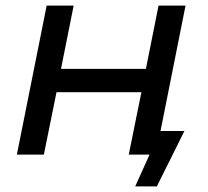

<svg xmlns="http://www.w3.org/2000/svg" viewBox="-20 -550 740 683"><path d="M551 -84H636L538 113H461L512 0H438L483 -222H181L136 0H40L146 -530H242L197 -305H499L544 -530H640Z"/></svg>

Font: Montserrat Alternates Medium
Style: Italic
Weight: 500
Italic angle: -11.3°
Designer: Julieta Ulanovsky
Foundry: Julieta Ulanovsky
Version: Version 7.200